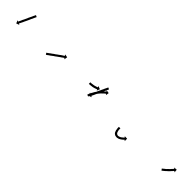

<svg xmlns="http://www.w3.org/2000/svg" viewBox="194 -1029 1798 1798"><g transform="rotate(45 1093.5 -130.0)"><path d="M177 -258Q176 -255 175 -253Q173 -249 171 -245Q169 -240 166 -234Q164 -228 161 -222Q158 -216 154 -209Q151 -201 148 -194Q144 -187 141 -179Q137 -172 134 -164Q130 -157 127 -150Q124 -143 121 -136Q118 -130 115 -124Q112 -119 110 -114Q108 -110 106 -106Q105 -103 104 -101Q103 -100 103 -99L115 -93L84 -82L73 -113L85 -107Q85 -108 86 -109Q87 -112 88 -114Q90 -118 92 -122Q94 -127 97 -132Q100 -138 102 -145Q106 -151 109 -158Q112 -165 116 -173Q119 -180 123 -188Q126 -195 129 -203Q133 -210 136 -217Q139 -224 143 -231Q145 -237 148 -243Q151 -248 153 -253Q155 -257 157 -261Q158 -264 159 -266Q159 -267 160 -268L178 -259Q178 -259 177 -258Z M479 -88Q481 -89 483 -91Q486 -93 490 -96Q495 -99 500 -103Q504 -106 510 -111Q515 -114 522 -119Q529 -124 535 -129Q542 -134 549 -138Q556 -143 562 -148Q569 -153 575 -157Q582 -162 587 -166Q593 -170 598 -174Q603 -177 608 -180Q612 -183 615 -185Q618 -187 620 -189Q621 -189 621 -190L614 -201L646 -195L640 -162L633 -173Q632 -173 631 -172Q629 -171 626 -169Q623 -167 619 -164Q615 -161 610 -157Q605 -154 599 -150Q593 -146 587 -141Q581 -137 574 -132Q567 -127 561 -122Q554 -117 547 -113Q541 -108 534 -103Q527 -98 522 -94Q516 -90 511 -87Q506 -83 502 -80Q498 -77 495 -75Q492 -73 490 -72Q489 -71 489 -70L477 -87Q478 -87 479 -88Z M966 -183Q967 -183 969 -183Q969 -183 969 -183Q969 -183 969 -183Q969 -183 969 -183Q969 -183 969 -183Q971 -183 973 -183Q973 -183 973 -183Q973 -183 973 -183Q973 -183 973 -183Q973 -183 973 -183Q976 -183 979 -183Q979 -183 979 -183Q979 -183 979 -183Q978 -183 978 -183Q978 -183 978 -183Q982 -184 985 -184Q985 -184 985 -184Q985 -184 985 -184Q985 -184 985 -184Q985 -184 985 -184Q989 -184 992 -185Q992 -185 992 -185Q992 -185 992 -185Q992 -185 992 -185Q992 -185 992 -185Q996 -185 1000 -186Q1000 -186 1000 -186Q1000 -186 1000 -186Q1000 -186 1000 -186Q1000 -186 1000 -186Q1004 -186 1008 -187Q1008 -187 1008 -187Q1008 -187 1008 -187Q1008 -187 1008 -187Q1008 -187 1008 -187Q1012 -188 1016 -189Q1016 -189 1016 -189Q1016 -189 1016 -189Q1016 -189 1016 -189Q1016 -189 1016 -189Q1020 -190 1023 -191Q1023 -191 1023 -191Q1023 -191 1023 -191Q1023 -191 1023 -191Q1023 -191 1023 -191Q1027 -192 1030 -193Q1030 -193 1030 -193Q1030 -193 1030 -193Q1030 -193 1030 -193Q1030 -193 1030 -193Q1033 -194 1036 -195Q1036 -195 1036 -195Q1036 -195 1036 -195Q1036 -195 1036 -195Q1036 -195 1036 -195Q1039 -196 1041 -197Q1041 -197 1041 -197Q1041 -197 1041 -197Q1041 -197 1041 -197Q1041 -197 1041 -197Q1043 -197 1045 -198Q1045 -198 1045 -198Q1045 -198 1045 -198Q1045 -198 1045 -198Q1045 -198 1045 -198Q1046 -199 1047 -199Q1048 -200 1048 -200L1043 -212L1074 -200L1062 -170L1057 -182Q1056 -181 1056 -181Q1055 -181 1053 -180Q1053 -180 1053 -180Q1053 -180 1053 -180Q1053 -180 1053 -180Q1053 -180 1053 -180Q1051 -179 1049 -178Q1049 -178 1049 -178Q1049 -178 1049 -178Q1049 -178 1049 -178Q1049 -178 1049 -178Q1046 -177 1043 -176Q1043 -176 1043 -176Q1043 -176 1043 -176Q1043 -176 1043 -176Q1043 -176 1043 -176Q1040 -175 1036 -174Q1036 -174 1036 -174Q1036 -174 1036 -174Q1036 -174 1036 -174Q1036 -174 1036 -174Q1032 -172 1029 -171Q1029 -171 1029 -171Q1029 -171 1029 -171Q1029 -171 1028.5 -171Q1028 -171 1028 -171Q1024 -170 1020 -169Q1020 -169 1020 -169Q1020 -169 1020 -169Q1020 -169 1020 -169Q1020 -169 1020 -169Q1016 -168 1012 -167Q1012 -167 1012 -167Q1012 -167 1012 -167Q1012 -167 1012 -167Q1012 -167 1012 -167Q1007 -167 1003 -166Q1003 -166 1003 -166Q1003 -166 1003 -166Q1003 -166 1003 -166Q1003 -166 1003 -166Q999 -165 995 -165Q995 -165 995 -165Q995 -165 995 -165Q995 -165 995 -165Q995 -165 995 -165Q991 -164 987 -164Q987 -164 987 -164Q987 -164 987 -164Q987 -164 987 -164Q987 -164 987 -164Q983 -164 980 -163Q980 -163 980 -163Q980 -163 980 -163Q980 -163 980 -163Q980 -163 980 -163Q976 -163 974 -163Q974 -163 974 -163Q974 -163 974 -163Q974 -163 974 -163Q974 -163 974 -163Q971 -163 969 -163Q969 -163 969 -163Q969 -163 969 -163Q969 -163 969 -163Q969 -163 969 -163Q967 -163 966 -163Q966 -163 965 -163V-183Q965 -183 966 -183ZM1135 -258Q1134 -256 1133.5 -255Q1133 -254 1133 -253Q1132 -251 1131 -249Q1130 -247 1129 -245Q1128 -242 1126.5 -239.5Q1125 -237 1124 -234Q1123 -231 1121.5 -228Q1120 -225 1119 -222Q1117 -219 1115.5 -215.5Q1114 -212 1112 -209Q1111 -205 1109 -201.5Q1107 -198 1105 -194Q1104 -190 1102 -186.5Q1100 -183 1099 -179Q1097 -175 1095 -171.5Q1093 -168 1092 -164Q1090 -161 1088 -157Q1086 -153 1085 -150Q1083 -146 1081.5 -143Q1080 -140 1078 -136Q1077 -133 1075.5 -130Q1074 -127 1073 -124Q1070 -118 1068 -114Q1067 -112 1066 -110Q1065 -108 1064 -106Q1064 -104 1062 -101Q1061 -100 1061 -99L1073 -93L1042 -82L1031 -113L1043 -107Q1043 -108 1043.5 -108.5Q1044 -109 1044 -109Q1044 -110 1045 -111.5Q1046 -113 1046 -114Q1047 -117 1050 -122Q1052 -127 1055 -132Q1056 -136 1057.5 -139Q1059 -142 1060 -145Q1062 -148 1063.5 -151.5Q1065 -155 1067 -158Q1068 -162 1070 -165.5Q1072 -169 1073 -173Q1077 -181 1080 -188Q1082 -191 1084 -195Q1086 -199 1087 -203Q1089 -206 1090.5 -209.5Q1092 -213 1094 -217Q1096 -220 1097.5 -223.5Q1099 -227 1100 -231Q1102 -234 1103.5 -237Q1105 -240 1106 -243Q1107 -245 1108.5 -247.5Q1110 -250 1111 -253Q1112 -255 1113 -257Q1114 -259 1115 -261Q1116 -264 1117 -266Q1117 -267 1118 -268L1136 -259Q1136 -259 1135 -258ZM1027 -83Q1027 -86 1029 -89Q1029 -89 1029 -89Q1029 -89 1029 -89Q1029 -89 1029 -89Q1029 -89 1029 -89Q1030 -92 1032 -97Q1032 -97 1032 -97Q1032 -97 1032 -97Q1032 -97 1032 -97Q1032 -97 1032 -97Q1034 -102 1037 -108Q1037 -108 1037 -108Q1037 -108 1037 -108Q1037 -108 1037 -108Q1037 -108 1037 -108Q1040 -114 1043 -120Q1043 -120 1043 -120Q1043 -120 1043 -120Q1043 -120 1043 -120Q1043 -120 1043 -120Q1047 -127 1051 -133Q1051 -133 1051 -133Q1051 -133 1051 -133Q1051 -134 1051 -134Q1051 -134 1051 -134Q1055 -141 1059 -148Q1059 -148 1059 -148Q1059 -148 1059 -148Q1059 -148 1059 -148Q1059 -148 1059 -148Q1064 -155 1069 -162Q1069 -162 1069 -162Q1069 -162 1069 -162Q1069 -162 1069 -162Q1069 -162 1069 -162Q1074 -169 1079 -175Q1079 -175 1079 -175Q1079 -175 1079 -175Q1079 -175 1079.5 -175Q1080 -175 1080 -175Q1085 -182 1090 -188Q1090 -188 1090 -188Q1090 -188 1090 -188Q1090 -188 1090 -188Q1090 -188 1090 -188Q1096 -194 1101 -199Q1101 -199 1101 -199Q1101 -199 1101 -199Q1101 -199 1101 -199Q1101 -199 1101 -199Q1106 -204 1111 -209Q1111 -209 1111 -209Q1111 -209 1111 -209Q1111 -209 1111 -209Q1111 -209 1111 -209Q1116 -213 1120 -217Q1120 -217 1120 -217Q1120 -217 1120 -217Q1120 -217 1120 -217Q1120 -217 1120 -217Q1124 -220 1127 -223Q1127 -223 1127 -223Q1127 -223 1127 -223Q1127 -223 1127 -223Q1127 -223 1127 -223Q1129 -225 1131 -226Q1132 -227 1133 -228L1125 -238L1158 -233L1153 -201L1145 -212Q1144 -211 1144 -210Q1142 -209 1139 -207Q1139 -207 1139 -207Q1139 -207 1139 -207Q1139 -207 1139 -207Q1139 -207 1139 -207Q1136 -205 1133 -202Q1133 -202 1133 -202Q1133 -202 1133 -202Q1133 -202 1133 -202Q1133 -202 1133 -202Q1129 -198 1124 -194Q1124 -194 1124 -194Q1124 -194 1124 -194Q1124 -194 1124.5 -194Q1125 -194 1125 -194Q1120 -190 1115 -185Q1115 -185 1115 -185Q1115 -185 1115 -185Q1115 -185 1115 -185Q1115 -185 1115 -185Q1110 -180 1105 -175Q1105 -175 1105 -175Q1105 -175 1105 -175Q1105 -175 1105 -175Q1105 -175 1105 -175Q1100 -169 1095 -163Q1095 -163 1095 -163Q1095 -163 1095 -163Q1095 -163 1095 -163Q1095 -163 1095 -163Q1090 -157 1085 -150Q1085 -150 1085 -150Q1085 -150 1085 -150Q1085 -150 1085 -150Q1085 -150 1085 -150Q1081 -143 1076 -137Q1076 -137 1076 -137Q1076 -137 1076 -137Q1076 -137 1076 -137Q1076 -137 1076 -137Q1072 -130 1068 -123Q1068 -123 1068 -123Q1068 -123 1068 -123Q1068 -123 1068 -123Q1068 -123 1068 -123Q1064 -117 1061 -111Q1061 -111 1061 -111Q1061 -111 1061 -111Q1061 -111 1061 -111Q1061 -111 1061 -111Q1058 -105 1055 -99Q1055 -99 1055 -99Q1055 -99 1055 -99Q1055 -99 1055 -99Q1055 -99 1055 -99Q1053 -94 1051 -89Q1051 -89 1051 -89Q1051 -89 1051 -89Q1051 -89 1051 -89Q1051 -89 1051 -89Q1049 -85 1047 -81Q1047 -81 1047 -81Q1047 -81 1047 -81Q1047 -81 1047 -81Q1047 -81 1047 -81Q1046 -78 1045 -76Q1045 -75 1044 -74L1026 -81Q1026 -82 1027 -83Z M1469 -75Q1469 -75 1469 -75Q1469 -75 1469 -75Q1469 -75 1469 -75Q1469 -75 1469 -75Q1469 -73 1469 -70Q1469 -70 1469 -70Q1469 -70 1469 -70Q1469 -70 1469 -70Q1469 -70 1469 -70Q1469 -66 1469 -61Q1469 -61 1469 -61Q1469 -61 1469 -61Q1469 -61 1469 -61.5Q1469 -62 1469 -62Q1470 -56 1470 -51Q1470 -51 1470 -51Q1470 -51 1470 -51Q1470 -51 1470 -51Q1470 -51 1470 -51Q1471 -45 1473 -39Q1473 -39 1473 -39Q1473 -39 1473 -39Q1473 -39 1473 -39Q1473 -39 1473 -39Q1474 -33 1477 -27Q1477 -27 1477 -27Q1477 -27 1477 -27Q1477 -28 1477 -28Q1477 -28 1477 -28Q1480 -22 1484 -18Q1484 -18 1483 -18Q1483 -19 1483 -19Q1488 -15 1494 -13Q1494 -13 1493 -13Q1492 -13 1492 -13Q1499 -12 1506 -12Q1506 -12 1506 -12Q1505 -12 1505 -12Q1511 -13 1518 -15Q1518 -15 1518 -15Q1518 -15 1517 -15Q1517 -15 1517 -15Q1517 -15 1517 -15Q1523 -17 1529 -20Q1529 -20 1529 -20Q1529 -20 1529 -20Q1529 -20 1529 -20Q1529 -20 1529 -20Q1534 -24 1539 -27Q1539 -27 1539 -27Q1539 -27 1539 -27Q1539 -27 1539 -27Q1539 -27 1539 -27Q1543 -31 1547 -34Q1547 -34 1547 -34Q1547 -34 1547 -34Q1547 -34 1547 -34Q1547 -34 1547 -34Q1551 -37 1554 -39Q1554 -39 1554 -39Q1554 -39 1554 -39Q1554 -39 1553.5 -39Q1553 -39 1553 -39Q1556 -41 1557 -43Q1558 -44 1559 -44L1550 -54L1582 -53V-20L1573 -30Q1572 -29 1571 -28Q1569 -27 1567 -25Q1567 -25 1567 -24.5Q1567 -24 1567 -24Q1567 -24 1567 -24Q1567 -24 1567 -24Q1564 -22 1560 -19Q1560 -19 1560 -19Q1560 -19 1560 -19Q1560 -18 1560 -18Q1560 -18 1560 -18Q1556 -15 1551 -11Q1551 -11 1551 -11Q1551 -11 1551 -11Q1551 -11 1551 -11Q1551 -11 1551 -11Q1545 -7 1539 -3Q1539 -3 1539 -3Q1539 -3 1539 -3Q1539 -3 1539 -3Q1539 -3 1539 -3Q1532 1 1525 4Q1525 4 1525 4Q1525 4 1525 4Q1524 4 1524 4Q1524 4 1524 4Q1516 7 1507 8Q1507 8 1507 8Q1506 8 1506 8Q1497 8 1488 6Q1488 6 1488 6Q1487 6 1487 6Q1478 3 1471 -3Q1471 -3 1470 -3Q1469 -4 1469 -4Q1463 -10 1459 -18Q1459 -18 1459 -18Q1459 -18 1459 -19Q1459 -19 1459 -19Q1459 -19 1459 -19Q1455 -26 1453 -34Q1453 -34 1453 -34Q1453 -34 1453 -34Q1453 -34 1453 -34.5Q1453 -35 1453 -35Q1452 -41 1451 -48Q1451 -48 1451 -48Q1451 -48 1451 -48Q1451 -48 1451 -48Q1451 -48 1451 -48Q1450 -54 1449 -60Q1449 -60 1449 -60Q1449 -60 1449 -60Q1449 -60 1449 -60Q1449 -60 1449 -60Q1449 -65 1449 -69Q1449 -69 1449 -69Q1449 -69 1449 -69Q1449 -69 1449 -69Q1449 -69 1449 -69Q1449 -73 1449 -75Q1449 -75 1449 -75Q1449 -75 1449 -75Q1449 -75 1449 -75Q1449 -75 1449 -75Q1449 -76 1449 -77H1469Q1469 -76 1469 -75Z M2010 -86Q2011 -87 2013 -88Q2015 -90 2018 -92Q2018 -92 2018 -92Q2018 -92 2018 -92Q2018 -92 2018 -92Q2018 -92 2018 -92Q2020 -94 2023 -96Q2023 -96 2023 -96Q2023 -96 2023 -96Q2023 -96 2023 -96Q2023 -96 2023 -96Q2027 -99 2030 -102Q2030 -102 2030 -102Q2030 -102 2030 -102Q2030 -102 2030 -102Q2030 -102 2030 -102Q2034 -105 2038 -108Q2038 -108 2038 -108Q2038 -108 2038 -108Q2038 -108 2038 -108Q2038 -108 2038 -108Q2042 -112 2046 -115Q2046 -115 2046 -115Q2046 -115 2046 -115Q2046 -115 2046 -115Q2046 -115 2046 -115Q2049 -119 2053 -123Q2053 -123 2053 -123Q2053 -123 2053 -123Q2053 -123 2053 -123Q2053 -123 2053 -123Q2057 -127 2061 -130Q2061 -130 2061 -130Q2061 -130 2061 -130Q2061 -130 2061 -130Q2061 -130 2061 -130Q2065 -134 2069 -138Q2069 -138 2069 -138Q2069 -138 2069 -138Q2069 -138 2069 -138Q2069 -138 2069 -138Q2072 -142 2075 -145Q2079 -149 2081 -152Q2084 -155 2087 -157Q2089 -160 2090 -162Q2092 -163 2093 -165Q2093 -165 2094 -166L2084 -174L2116 -176L2119 -144L2109 -152Q2108 -152 2108 -151Q2107 -150 2105 -149Q2104 -146 2101 -144Q2099 -141 2096 -138Q2093 -135 2090 -132Q2087 -128 2083 -124Q2083 -124 2083 -124Q2083 -124 2083 -124Q2083 -124 2083 -124Q2083 -124 2083 -124Q2079 -120 2075 -116Q2075 -116 2075 -116Q2075 -116 2075 -116Q2075 -116 2075 -116Q2075 -116 2075 -116Q2071 -112 2067 -108Q2067 -108 2067 -108Q2067 -108 2067 -108Q2067 -108 2067 -108Q2067 -108 2067 -108Q2063 -104 2059 -101Q2059 -101 2059 -101Q2059 -101 2059 -101Q2059 -101 2059 -101Q2059 -101 2059 -101Q2055 -97 2051 -93Q2051 -93 2051 -93Q2051 -93 2051 -93Q2051 -93 2051 -93Q2051 -93 2051 -93Q2047 -90 2043 -87Q2043 -87 2043 -87Q2043 -87 2043 -86Q2043 -86 2043 -86Q2043 -86 2043 -86Q2039 -83 2036 -81Q2036 -81 2036 -81Q2036 -81 2036 -81Q2036 -81 2036 -81Q2036 -81 2036 -81Q2033 -78 2030 -76Q2030 -76 2030 -76Q2030 -76 2030 -76Q2030 -76 2030 -76Q2030 -76 2030 -76Q2027 -74 2025 -72Q2023 -71 2022 -70Q2021 -70 2021 -69L2009 -85Q2010 -86 2010 -86Z"/></g></svg>

Font: FRB American Cursive Just Arrows Light
Style: Italic
Weight: 300
Italic angle: -25°
Version: Version 2.0;Modular Font Editor K font №1